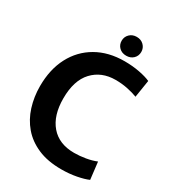

<svg xmlns="http://www.w3.org/2000/svg" viewBox="-215 -1021 1040 1152"><g transform="rotate(30 304.5 -445.5)"><path d="M392 12Q298 12 230 -17.5Q162 -47 118.5 -98Q75 -149 54 -216Q33 -283 33 -357Q33 -473 78 -559Q123 -645 205.5 -692.5Q288 -740 399 -740Q455 -740 503.5 -730.5Q552 -721 580 -708L561 -588Q530 -600 490.5 -608Q451 -616 408 -616Q311 -616 251 -552Q191 -488 191 -363Q191 -245 248 -178.5Q305 -112 410 -112Q448 -112 489 -119Q530 -126 561 -139L575 -20Q546 -7 497 2.5Q448 12 392 12ZM389 -773Q359 -773 340 -791.5Q321 -810 321 -838Q321 -865 340 -884Q359 -903 389 -903Q419 -903 438 -884Q457 -865 457 -838Q457 -810 438 -791.5Q419 -773 389 -773Z"/></g></svg>

Font: Murecho SemiBold
Style: Regular
Weight: 600
Designer: Neil Summerour
Foundry: Positype
Version: Version 1.010; ttfautohint (v1.8.3)